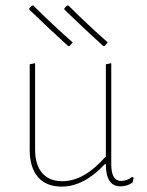

<svg xmlns="http://www.w3.org/2000/svg" viewBox="-20 -687 544 711"><path d="M249 -530 238 -517 233 -516Q160 -582 89 -651L88 -656L98 -666L103 -667Q173 -597 249 -530ZM379 -530 368 -517 363 -516Q290 -582 219 -651L218 -656L228 -666L233 -667Q303 -597 379 -530ZM208 4Q151 4 120.5 -31.5Q90 -67 90 -132V-449L110 -453V-133Q110 -77 136 -46.5Q162 -16 211 -16Q292 -16 372 -108V-449L392 -453V-79Q392 -17 428 -17Q451 -17 469 -32L475 -29L471 -11Q451 3 426 3Q372 3 372 -79H368Q291 4 208 4Z"/></svg>

Font: Alegreya Sans Thin
Style: Regular
Weight: 100
Designer: Juan Pablo del Peral
Foundry: Huerta Tipografica
Version: Version 2.007